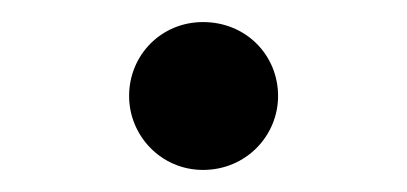

<svg xmlns="http://www.w3.org/2000/svg" viewBox="-20 -139 369 174"><path d="M164 15C203 15 232 -16 232 -52C232 -89 203 -119 164 -119C126 -119 97 -89 97 -52C97 -16 126 15 164 15Z"/></svg>

Font: Noto Serif KR Medium
Style: Regular
Weight: 500
Designer: Ryoko NISHIZUKA 西塚涼子 (kana & ideographs); Frank Grießhammer (Latin, Greek & Cyrillic); Wenlong ZHANG 张文龙 (bopomofo); San
Foundry: Adobe
Version: Version 2.001;hotconv 1.1.0;makeotfexe 2.6.0